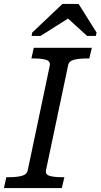

<svg xmlns="http://www.w3.org/2000/svg" viewBox="-39 -952 509 972"><path d="M101 -88 213 -620Q217 -642 194.5 -649Q172 -656 135 -656H120L132 -710H426L413 -656H398Q362 -656 336 -649.5Q310 -643 306 -622L194 -91Q189 -69 211.5 -62Q234 -55 271 -55H287L274 0H-19L-7 -55H9Q45 -55 70.5 -61.5Q96 -68 101 -88ZM359 -932H277L124 -787L121 -770H166L340 -880L279 -882L402 -770H446L450 -787Z"/></svg>

Font: Roboto Serif
Style: Italic
Weight: 400
Italic angle: -10°
Designer: Greg Gazdowicz
Foundry: Commercial Type
Version: Version 1.008